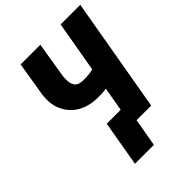

<svg xmlns="http://www.w3.org/2000/svg" viewBox="-250 -830 1124 1124"><g transform="rotate(-45 312.0 -268.5)"><path d="M130.4 -710.9H293.5L257.8 -493.7Q253.9 -466.3 256.6 -441.7Q259.3 -417 273.7 -401.9Q288.1 -386.7 320.8 -385.7Q335 -384.8 349.1 -385.5Q363.3 -386.2 377.9 -388.4Q392.6 -390.6 406.5 -393.8Q420.4 -397 434.1 -402.8L420.4 -269.5Q408.7 -263.7 395 -260.5Q381.3 -257.3 366.9 -255.6Q352.5 -253.9 338.4 -253.7Q324.2 -253.4 311 -253.4Q239.7 -254.4 188.2 -284.4Q136.7 -314.5 111.3 -368.4Q85.9 -422.4 94.7 -494.6ZM461.4 -710.9H624L500.5 0H337.9ZM398.4 -108.9 349.1 173.8H192.4L241.2 -108.9Z"/></g></svg>

Font: Roboto Condensed Black
Style: Italic
Weight: 900
Italic angle: -12°
Designer: Christian Robertson
Foundry: Google
Version: Version 3.008; 2023